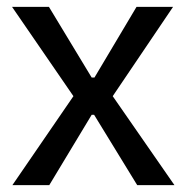

<svg xmlns="http://www.w3.org/2000/svg" viewBox="-20 -537 540 557"><path d="M16 0 193 -258 15 -517H122L246 -312H254L376 -517H482L307 -258L486 0H378L253 -204H246L123 0Z"/></svg>

Font: Bricolage Grotesque 60pt
Style: Regular
Weight: 400
Version: Version 1.001;gftools[0.9.33.dev8+g029e19f]